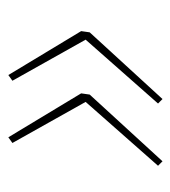

<svg xmlns="http://www.w3.org/2000/svg" viewBox="6 -506 419 472"><g transform="rotate(-90 216.0 -270.5)"><path d="M114 -460 222 -281 219 -260 55 -81 44 -92 201 -270 100 -450ZM253 -450 267 -460 375 -281 372 -260 208 -81 197 -92 354 -270Z"/></g></svg>

Font: Bitter Pro Thin
Style: Italic
Weight: 250
Italic angle: -9°
Designer: Sol Matas, and Bitter project Authors
Foundry: Sol Matas
Version: Version 1.010